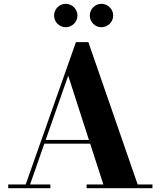

<svg xmlns="http://www.w3.org/2000/svg" viewBox="-20 -985 840 1005"><path d="M450 -903.5C450 -870 477.5 -842.5 511 -842.5C544.5 -842.5 572.5 -870 572.5 -903.5C572.5 -937.5 544.5 -965 511 -965C477.5 -965 450 -937.5 450 -903.5ZM263 -903.5C263 -870 290.5 -842.5 324 -842.5C357.5 -842.5 385.5 -870 385.5 -903.5C385.5 -937.5 357.5 -965 324 -965C290.5 -965 263 -937.5 263 -903.5ZM23 -19.5V0H243.5V-19.5H137.5L212 -233H452L521 -19.5H433.5V0H778V-19.5H700.5L442.5 -764.5H377.5L114.5 -19.5ZM337 -589 445.5 -252.5H219Z"/></svg>

Font: Bodoni* 11pt
Style: Bold
Weight: 700
Version: Version 2.3